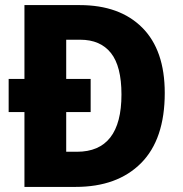

<svg xmlns="http://www.w3.org/2000/svg" viewBox="-20 -734 717 754"><path d="M293 -714Q450 -714 538.5 -625.5Q627 -537 627 -369Q627 -187 534 -93.5Q441 0 277 0H76V-294H14V-424H76V-714ZM295 -578H240V-424H336V-294H240V-138H282Q457 -138 457 -363Q457 -474 415.5 -526Q374 -578 295 -578Z"/></svg>

Font: Noto Sans Devanagari UI SemiCondensed ExtraBold
Style: Regular
Weight: 800
Width: 4
Designer: Jelle Bosma - Monotype Design Team
Foundry: Monotype Imaging Inc.
Version: Version 2.004; ttfautohint (v1.8.4.7-5d5b)